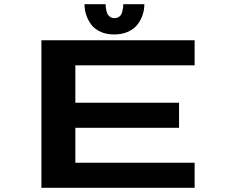

<svg xmlns="http://www.w3.org/2000/svg" viewBox="-20 -891 1090 911"><path d="M665 -871Q665 -846 657.2 -822Q649.5 -798 633.5 -776.2Q617.5 -754.5 588.8 -741Q560 -727.5 522 -727.5Q484 -727.5 455.5 -741Q427 -754.5 411.5 -776.2Q396 -798 388.5 -822Q381 -846 381 -871H481Q481 -863.5 482 -855.2Q483 -847 486.5 -834.2Q490 -821.5 499.5 -813.2Q509 -805 523 -805Q537.5 -805 547 -813Q556.5 -821 559.8 -834.2Q563 -847.5 564 -855Q565 -862.5 565 -871ZM903.5 -581H337.5V-403.5H829.5V-284.5H337.5V-119H903.5V0H176.5V-700H903.5Z"/></svg>

Font: League Mono Extended SemiBold
Style: Regular
Weight: 600
Width: 9
Designer: Tyler Finck
Foundry: The League of Moveable Type / Tyler Finck
Version: Version 2.210